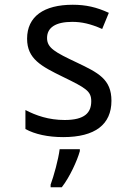

<svg xmlns="http://www.w3.org/2000/svg" viewBox="-20 -567 570 808"><path d="M246 10C380 10 449 -43 449 -143C449 -234 393 -261 303 -304C212 -347 178 -365 178 -407C178 -451 214 -475 284 -475C323 -475 361 -467 410 -445L438 -513C386 -537 341 -547 286 -547C165 -547 94 -498 94 -404C94 -319 154 -288 244 -244C343 -196 364 -183 364 -141C364 -93 337 -62 252 -62C185 -62 131 -81 87 -104V-24C127 -2 182 10 246 10ZM193 210V221H240C273 179 305 109 316 69V61H231C226 103 206 175 193 210Z"/></svg>

Font: Noto Sans Mono Condensed
Style: Regular
Weight: 400
Width: 3
Designer: Monotype Design Team
Foundry: Monotype Imaging Inc.
Version: Version 2.014